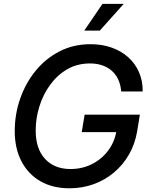

<svg xmlns="http://www.w3.org/2000/svg" viewBox="-20 -968 779 998"><path d="M341.3 10.7Q253.9 10.7 190.2 -25.9Q126.5 -62.5 91.6 -129.4Q56.6 -196.3 56.6 -286.6Q56.6 -374 84.7 -454.8Q112.8 -535.6 164.8 -599.6Q216.8 -663.6 289.3 -700.9Q361.8 -738.3 450.7 -738.3Q510.3 -738.3 560.1 -720.7Q609.9 -703.1 646.2 -670.7Q682.6 -638.2 702.4 -593Q722.2 -547.9 721.7 -492.7H609.9Q607.4 -525.9 595.5 -552.7Q583.5 -579.6 562.7 -598.6Q542 -617.7 512.9 -627.9Q483.9 -638.2 447.8 -638.2Q381.8 -638.2 329.8 -608.2Q277.8 -578.1 241 -527.6Q204.1 -477.1 184.8 -415Q165.5 -353 165.5 -289.6Q165.5 -194.8 214.1 -142.1Q262.7 -89.4 346.7 -89.4Q406.2 -89.4 457 -114.5Q507.8 -139.6 541.7 -184.6Q575.7 -229.5 585.4 -288.1L614.3 -281.2H404.8L419.9 -372.1H707L692.9 -285.2Q681.6 -218.8 650.1 -164.3Q618.7 -109.9 571.5 -70.6Q524.4 -31.2 465.6 -10.3Q406.7 10.7 341.3 10.7ZM418 -809.1 512.7 -947.8H623L499 -809.1Z"/></svg>

Font: Inter 24pt Medium
Style: Italic
Weight: 500
Italic angle: -9.3988°
Designer: Rasmus Andersson
Foundry: rsms
Version: Version 4.001;git-66647c0bb